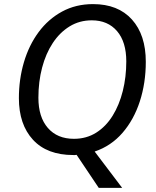

<svg xmlns="http://www.w3.org/2000/svg" viewBox="-20 -745 761 935"><path d="M353 9Q349 10 345 10Q341 10 337 10Q209 10 140.5 -64.5Q72 -139 72 -267Q72 -359 96.5 -442Q121 -525 168 -588.5Q215 -652 282 -688.5Q349 -725 433 -725Q555 -725 622.5 -650Q690 -575 690 -444Q690 -341 661 -251.5Q632 -162 576.5 -98Q521 -34 441 -7L575 170H461ZM340 -69Q401 -69 448.5 -99Q496 -129 528.5 -181.5Q561 -234 578 -302Q595 -370 595 -446Q595 -541 550 -593.5Q505 -646 427 -646Q367 -646 319 -616.5Q271 -587 237 -535.5Q203 -484 185 -415.5Q167 -347 167 -269Q167 -175 213 -122Q259 -69 340 -69Z"/></svg>

Font: Noto Sans
Style: Italic
Weight: 400
Italic angle: -12°
Designer: Monotype Design Team
Foundry: Monotype Imaging Inc.
Version: Version 2.013; ttfautohint (v1.8.4.7-5d5b)